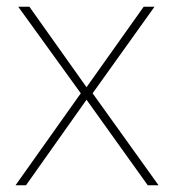

<svg xmlns="http://www.w3.org/2000/svg" viewBox="-20 -548 519 568"><path d="M219 -272 34 -528H67L236 -290L405 -528H437L254 -272L449 0H417L236 -253L57 0H26Z"/></svg>

Font: Noto Sans Khmer Thin
Style: Regular
Weight: 250
Version: Version 2.003